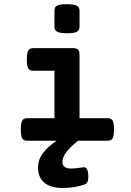

<svg xmlns="http://www.w3.org/2000/svg" viewBox="-20 -686 640 936"><path d="M245.6 -554.7V-634.8Q245.6 -651.9 258.3 -658.7Q271 -665.5 305.2 -665.5Q339.8 -665.5 353.8 -658.4Q367.7 -651.4 367.7 -634.8V-554.7Q367.7 -538.1 354.7 -531Q341.8 -523.9 307.6 -523.9Q273.4 -523.9 259.5 -531Q245.6 -538.1 245.6 -554.7ZM535.6 -54.7Q535.6 -22.5 528.8 -11.2Q522 0 504.9 0H360.4Q284.2 60.5 284.2 103Q284.2 135.7 327.1 135.7Q349.6 135.7 385.7 129.4Q410.6 125.5 410.6 176.8Q410.6 192.9 405.8 201.7Q400.9 210.4 391.1 213.9Q341.3 230.5 285.6 230.5Q228 230.5 196.8 205.1Q165.5 179.7 165.5 131.3Q165.5 92.3 189.2 60.8Q212.9 29.3 256.3 0H112.3Q95.2 0 88.4 -11.2Q81.5 -22.5 81.5 -54.7Q81.5 -86.9 88.4 -98.4Q95.2 -109.9 112.3 -109.9H245.6V-341.3H141.6Q124.5 -341.3 117.7 -352.5Q110.8 -363.8 110.8 -396Q110.8 -428.2 117.7 -439.7Q124.5 -451.2 141.6 -451.2H336.9Q353.5 -451.2 360.6 -444.1Q367.7 -437 367.7 -420.4V-109.9H504.9Q522 -109.9 528.8 -98.4Q535.6 -86.9 535.6 -54.7Z"/></svg>

Font: Courier Prime Sans
Style: Bold
Weight: 700
Designer: Alan Dague-Greene
Foundry: Quote-Unquote Apps
Version: Version 3.020